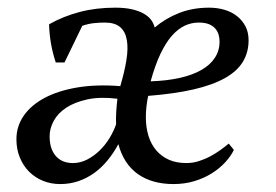

<svg xmlns="http://www.w3.org/2000/svg" viewBox="-20 -460 707 491"><path d="M166.5 -43Q185.5 -43 202.9 -52Q220.2 -61 234.9 -75.2Q249.5 -89.4 260.3 -107.2Q271 -125 276.9 -142.1Q276.4 -148.9 276.6 -157.5Q276.9 -166 277.3 -174.8Q277.8 -183.6 278.6 -192.1Q279.3 -200.7 280.3 -207.5Q235.8 -212.9 203.4 -205.8Q170.9 -198.7 149.4 -184.6Q127.9 -170.4 117.4 -150.9Q106.9 -131.3 106.9 -111.8Q106.9 -92.8 111.8 -79.8Q116.7 -66.9 125 -58.6Q133.3 -50.3 144 -46.6Q154.8 -43 166.5 -43ZM282.7 -91.3Q270.5 -68.8 255.1 -50Q239.7 -31.2 221.2 -17.8Q202.6 -4.4 180.7 3.2Q158.7 10.7 133.8 10.7Q110.8 10.7 90.6 2.7Q70.3 -5.4 54.9 -20.5Q39.6 -35.6 30.8 -56.9Q22 -78.1 22 -104Q22 -136.7 40.5 -163.8Q59.1 -190.9 93.8 -209.5Q128.4 -228 177.5 -236.3Q226.6 -244.6 287.6 -239.7Q298.3 -275.9 303.2 -305.9Q308.1 -335.9 304.4 -357.4Q300.8 -378.9 287.4 -390.6Q273.9 -402.3 248 -402.3Q235.8 -402.3 220.9 -400.9Q206.1 -399.4 190.4 -394L145 -300.3H122.6Q106.9 -347.2 105.5 -397.9Q142.1 -418.5 183.8 -429.4Q225.6 -440.4 274.9 -440.4Q298.8 -440.4 316.4 -436.5Q334 -432.6 346.4 -425.8Q358.9 -418.9 366 -409.7Q373 -400.4 375.5 -389.6Q403.3 -413.1 438.2 -426.8Q473.1 -440.4 514.6 -440.4Q535.2 -440.4 553.7 -435.1Q572.3 -429.7 585.9 -418.9Q599.6 -408.2 607.7 -392.8Q615.7 -377.4 615.7 -356.9Q615.7 -326.2 601.1 -302Q586.4 -277.8 555.2 -260.3Q523.9 -242.7 475.3 -231.4Q426.8 -220.2 358.9 -214.8Q353 -187 353 -160.2Q353 -134.3 359.6 -112.8Q366.2 -91.3 379.4 -75.7Q392.6 -60.1 411.9 -51.5Q431.2 -43 456.5 -43Q473.1 -43 489 -48.1Q504.9 -53.2 518.8 -60.8Q532.7 -68.4 544.4 -76.9Q556.2 -85.4 564.9 -92.8L578.1 -76.7Q570.3 -60.5 555.9 -44.9Q541.5 -29.3 521.7 -16.8Q502 -4.4 477.1 3.2Q452.1 10.7 423.8 10.7Q368.7 10.7 332.5 -14.9Q296.4 -40.5 282.7 -91.3ZM487.8 -402.3Q469.7 -402.3 452.4 -394.3Q435.1 -386.2 419.4 -368.4Q403.8 -350.6 390.1 -321.8Q376.5 -293 365.2 -252Q406.7 -253.4 439.5 -260.7Q472.2 -268.1 494.9 -281Q517.6 -293.9 529.5 -312.3Q541.5 -330.6 541.5 -353.5Q541.5 -362.3 539.1 -371.1Q536.6 -379.9 530.5 -387Q524.4 -394 514.2 -398.2Q503.9 -402.3 487.8 -402.3Z"/></svg>

Font: PT Astra Serif
Style: Italic
Weight: 400
Italic angle: -16°
Designer: A.Korolkova, I. Chaeva
Foundry: ParaType Ltd
Version: Version 1.001